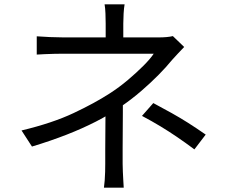

<svg xmlns="http://www.w3.org/2000/svg" viewBox="-20 -821 1040 883"><path d="M553 -801Q550 -784 548.5 -759Q547 -734 547 -713Q547 -700 547 -680.5Q547 -661 547 -643Q547 -625 547 -614H466Q466 -625 466 -643Q466 -661 466 -680Q466 -699 466 -713Q466 -734 465 -759Q464 -784 461 -801ZM827 -605Q814 -591 798.5 -575Q783 -559 771 -545Q746 -514 709.5 -477Q673 -440 629.5 -402.5Q586 -365 538 -332Q484 -294 421.5 -262Q359 -230 286 -201.5Q213 -173 127 -147L79 -221Q221 -255 318.5 -301Q416 -347 484 -391Q529 -420 568.5 -453.5Q608 -487 639.5 -518.5Q671 -550 687 -574Q676 -574 644 -574Q612 -574 569 -574Q526 -574 479 -574Q432 -574 389 -574Q346 -574 314.5 -574Q283 -574 272 -574Q255 -574 231.5 -573.5Q208 -573 186.5 -572Q165 -571 149 -570V-654Q174 -652 209.5 -650.5Q245 -649 270 -649Q282 -649 314.5 -649Q347 -649 391.5 -649Q436 -649 485.5 -649Q535 -649 581.5 -649Q628 -649 662.5 -649Q697 -649 712 -649Q729 -649 746 -650.5Q763 -652 775 -655ZM545 -374Q545 -344 545 -304.5Q545 -265 544.5 -221.5Q544 -178 544 -138Q544 -98 544 -68Q544 -51 545 -31Q546 -11 547 8Q548 27 549 42H458Q460 28 461.5 9Q463 -10 463.5 -30.5Q464 -51 464 -68Q464 -97 464 -133.5Q464 -170 464.5 -208.5Q465 -247 465 -281.5Q465 -316 465 -339ZM874 -134Q831 -166 793.5 -191.5Q756 -217 718 -240Q680 -263 633 -288L685 -347Q732 -322 769.5 -301Q807 -280 843.5 -257Q880 -234 926 -202Z"/></svg>

Font: Farlight84_Sys_V01
Style: Regular
Weight: 400
Designer: Ryoko NISHIZUKA  (kana, bopomofo & ideographs); Paul D. Hunt (Latin, Greek & Cyrillic); Sandoll Communications , Soo-you
Foundry: Adobe
Version: Version 2.004;October 29, 2024;FontCreator 14.0.0.2814 64-bi